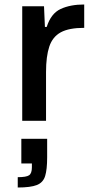

<svg xmlns="http://www.w3.org/2000/svg" viewBox="-20 -538 420 855"><path d="M79 0V-510H176L180 -418H188Q207 -478 250 -498Q293 -518 355 -518V-414Q287 -414 250.5 -394Q214 -374 199.5 -330.5Q185 -287 185 -217V0ZM59 297V251Q97 251 109.5 242.5Q122 234 122 207V190H75V80H190V162Q190 217 181 246Q172 275 144 286Q116 297 59 297Z"/></svg>

Font: Saira Medium
Style: Regular
Weight: 500
Designer: Hector Gatti with collaboration of the Omnibus-Type team
Foundry: Omnibus-Type
Version: Version 1.100; ttfautohint (v1.8.3)